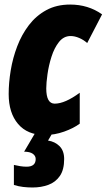

<svg xmlns="http://www.w3.org/2000/svg" viewBox="-20 -583 468 843"><path d="M176.8 9.8Q100.6 9.8 59.3 -38.8Q18.1 -87.4 18.1 -169.9Q18.1 -219.7 27.1 -274.2Q36.1 -328.6 55.7 -379.9Q75.2 -431.2 106.9 -472.7Q138.7 -514.2 183.6 -538.6Q228.5 -563 288.1 -563Q367.2 -563 428.2 -520L362.8 -394Q347.7 -407.7 327.9 -416.3Q308.1 -424.8 290 -424.8Q259.8 -424.8 239 -398.7Q218.3 -372.6 206.1 -334Q193.8 -295.4 188.5 -257.1Q183.1 -218.8 183.1 -194.8Q183.1 -127.9 220.2 -127.9Q265.1 -127.9 330.1 -175.8V-40Q303.2 -20 261.5 -5.1Q219.7 9.8 176.8 9.8ZM123 240.2Q102.1 240.2 81.5 237.8Q61 235.4 41 229V141.1Q53.2 144 68.1 146.5Q83 148.9 96.7 148.9Q136.7 148.9 136.7 115.2Q136.7 101.1 123.8 92Q110.8 83 85.9 83L134.8 0H210.9L190.9 34.2Q221.2 38.6 241.5 58.8Q261.7 79.1 261.7 115.2Q261.7 162.1 242.9 189.5Q224.1 216.8 192.6 228.5Q161.1 240.2 123 240.2Z"/></svg>

Font: Open Sans Condensed ExtraBold
Style: Italic
Weight: 800
Width: 3
Italic angle: -12°
Designer: Monotype Design Team
Foundry: Monotype Imaging Inc.
Version: Version 3.003; ttfautohint (v1.8.4)